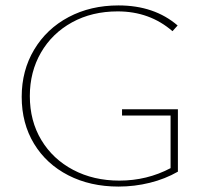

<svg xmlns="http://www.w3.org/2000/svg" viewBox="-20 -683 759 708"><path d="M636 -280V-50Q589 -23 532.5 -9Q476 5 417 5Q313 5 232 -36.5Q151 -78 105.5 -153Q60 -228 60 -326Q60 -423 106 -500Q152 -577 233 -620Q314 -663 417 -663Q549 -663 635 -589L616 -568Q532 -641 414 -641Q319 -641 245.5 -600.5Q172 -560 131 -489Q90 -418 90 -329Q90 -237 132.5 -166.5Q175 -96 250 -56.5Q325 -17 420 -17Q522 -17 609 -63V-257H430V-280Z"/></svg>

Font: Ysabeau SC Extralight
Style: Regular
Weight: 200
Designer: Christian Thalmann (Catharsis Fonts)
Version: Version 0.003